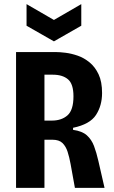

<svg xmlns="http://www.w3.org/2000/svg" viewBox="-20 -913 552 933"><path d="M58 0V-660H252Q271 -660 299 -656.5Q327 -653 357.5 -642.5Q388 -632 415 -610Q442 -588 459 -552Q476 -516 476 -461Q476 -400 446.5 -354.5Q417 -309 335 -292V-282Q379 -276 402 -255.5Q425 -235 437 -203Q449 -171 458 -131L488 0H344L323 -116Q317 -149 308.5 -175.5Q300 -202 283.5 -218Q267 -234 235 -234H196V0ZM196 -327H232Q279 -327 308 -352.5Q337 -378 337 -445Q337 -505 310.5 -527.5Q284 -550 237 -550H196ZM109 -893 242 -816 375 -893V-788L242 -712L109 -788Z"/></svg>

Font: Bricolage Grotesque 10pt Condensed Bricolage Grotesque 10pt Condensed Regular
Style: Bold
Weight: 700
Width: 3
Designer: Mathieu Triay
Foundry: Atelier Triay
Version: Version 1.000; ttfautohint (v1.8.4.7-5d5b);gftools[0.9.32]